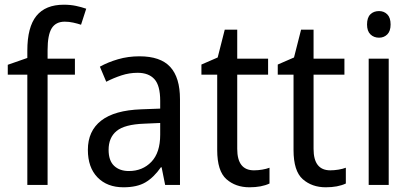

<svg xmlns="http://www.w3.org/2000/svg" viewBox="-20 -785 1748 815"><path d="M298 -468H182V0H96V-468H13V-510L96 -539V-570Q96 -670 134.5 -717.5Q173 -765 251 -765Q279 -765 302.5 -760Q326 -755 346 -748L324 -680Q309 -685 291 -689Q273 -693 255 -693Q217 -693 199.5 -665Q182 -637 182 -572V-536H298Z M572 -546Q661 -546 702.5 -501Q744 -456 744 -364V0H681L666 -75H663Q633 -32 597.5 -11Q562 10 504 10Q435 10 394 -32Q353 -74 353 -149Q353 -229 409.5 -273Q466 -317 580 -321L660 -324V-357Q660 -422 635.5 -449Q611 -476 564 -476Q529 -476 495.5 -465Q462 -454 431 -438L404 -502Q438 -521 481 -533.5Q524 -546 572 -546ZM592 -260Q509 -257 475 -229Q441 -201 441 -149Q441 -103 464.5 -81Q488 -59 527 -59Q585 -59 622.5 -98Q660 -137 660 -213V-263Z M1058 -62Q1075 -62 1093 -65Q1111 -68 1124 -73V-6Q1090 10 1039 10Q980 10 941 -24.5Q902 -59 902 -148V-468H835V-511L904 -541L934 -659H987V-536H1118V-468H987V-153Q987 -62 1058 -62Z M1382 -62Q1399 -62 1417 -65Q1435 -68 1448 -73V-6Q1414 10 1363 10Q1304 10 1265 -24.5Q1226 -59 1226 -148V-468H1159V-511L1228 -541L1258 -659H1311V-536H1442V-468H1311V-153Q1311 -62 1382 -62Z M1589 -738Q1610 -738 1624 -724Q1638 -710 1638 -681Q1638 -653 1624 -639Q1610 -625 1589 -625Q1567 -625 1552.5 -639Q1538 -653 1538 -681Q1538 -710 1552 -724Q1566 -738 1589 -738ZM1630 -536V0H1545V-536Z"/></svg>

Font: Noto Sans Thai SemCond
Style: Regular
Weight: 400
Width: 4
Designer: Monotype Design Team
Foundry: Monotype Imaging Inc.
Version: Version 2.002; ttfautohint (v1.8.4.7-5d5b)